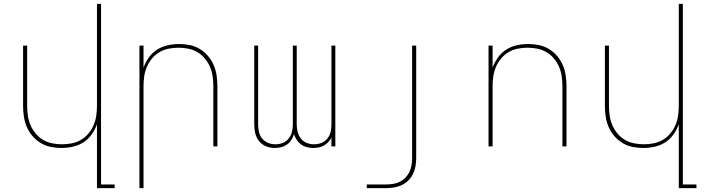

<svg xmlns="http://www.w3.org/2000/svg" viewBox="-20 -755 3640 990"><path d="M480 215V-114Q470 -86 452.5 -61.5Q435 -37 410 -21Q385 -5 355.5 1.5Q326 8 297 8Q269 8 241.5 2.5Q214 -3 190 -17.5Q166 -32 147.5 -53.5Q129 -75 118 -101Q107 -127 103 -154.5Q99 -182 99 -210V-520H120V-210Q120 -185 123.5 -159.5Q127 -134 137 -110.5Q147 -87 163.5 -67Q180 -47 202 -34Q224 -21 249.5 -16Q275 -11 300 -11Q325 -11 350.5 -16Q376 -21 398 -34Q420 -47 436.5 -67Q453 -87 463 -110.5Q473 -134 476.5 -159.5Q480 -185 480 -210V-735H501V196H571V215Z M699 215V-520H720V-406Q730 -434 747.5 -458.5Q765 -483 790 -499Q815 -515 844.5 -521.5Q874 -528 903 -528Q931 -528 958.5 -522.5Q986 -517 1010 -502.5Q1034 -488 1052.5 -466.5Q1071 -445 1082 -419Q1093 -393 1097 -365.5Q1101 -338 1101 -310V0H1080V-310Q1080 -335 1076.5 -360.5Q1073 -386 1063 -409.5Q1053 -433 1036.5 -453Q1020 -473 998 -486Q976 -499 950.5 -504Q925 -509 900 -509Q875 -509 849.5 -504Q824 -499 802 -486Q780 -473 763.5 -453Q747 -433 737 -409.5Q727 -386 723.5 -360.5Q720 -335 720 -310V215Z M1397 8Q1374 8 1352.5 -0.5Q1331 -9 1316.5 -26.5Q1302 -44 1296.5 -66.5Q1291 -89 1291 -112V-520H1311V-112Q1311 -93 1315.5 -74Q1320 -55 1332.5 -40Q1345 -25 1363 -18Q1381 -11 1400 -11Q1420 -11 1438 -18Q1456 -25 1468 -40Q1480 -55 1485 -74Q1490 -93 1490 -112V-520H1510V-112Q1510 -93 1515 -74Q1520 -55 1532 -40Q1544 -25 1562 -18Q1580 -11 1600 -11Q1619 -11 1637 -18Q1655 -25 1667.5 -40Q1680 -55 1684.5 -74Q1689 -93 1689 -112V-520H1709V0H1689V-46Q1683 -33 1673 -22.5Q1663 -12 1651 -5Q1639 2 1624.5 5Q1610 8 1596 8Q1580 8 1563.5 4Q1547 0 1533.5 -9.5Q1520 -19 1510.5 -33Q1501 -47 1496 -63Q1491 -47 1482 -33Q1473 -19 1459.5 -9.5Q1446 0 1430 4Q1414 8 1397 8Z M1871 215V196H1971Q1990 196 2008 193Q2026 190 2042 182Q2058 174 2071 160.5Q2084 147 2091.5 130.5Q2099 114 2102 96Q2105 78 2105 60V-520H2126V60Q2126 81 2122.5 101.5Q2119 122 2110 141Q2101 160 2086 175Q2071 190 2052 199Q2033 208 2012.5 211.5Q1992 215 1971 215Z M2499 0V-520H2520V-406Q2530 -434 2547.5 -458.5Q2565 -483 2590 -499Q2615 -515 2644.5 -521.5Q2674 -528 2703 -528Q2731 -528 2758.5 -522.5Q2786 -517 2810 -502.5Q2834 -488 2852.5 -466.5Q2871 -445 2882 -419Q2893 -393 2897 -365.5Q2901 -338 2901 -310V0H2880V-310Q2880 -335 2876.5 -360.5Q2873 -386 2863 -409.5Q2853 -433 2836.5 -453Q2820 -473 2798 -486Q2776 -499 2750.5 -504Q2725 -509 2700 -509Q2675 -509 2649.5 -504Q2624 -499 2602 -486Q2580 -473 2563.5 -453Q2547 -433 2537 -409.5Q2527 -386 2523.5 -360.5Q2520 -335 2520 -310V0Z M3480 215V-114Q3470 -86 3452.5 -61.5Q3435 -37 3410 -21Q3385 -5 3355.5 1.5Q3326 8 3297 8Q3269 8 3241.5 2.5Q3214 -3 3190 -17.5Q3166 -32 3147.5 -53.5Q3129 -75 3118 -101Q3107 -127 3103 -154.5Q3099 -182 3099 -210V-520H3120V-210Q3120 -185 3123.5 -159.5Q3127 -134 3137 -110.5Q3147 -87 3163.5 -67Q3180 -47 3202 -34Q3224 -21 3249.5 -16Q3275 -11 3300 -11Q3325 -11 3350.5 -16Q3376 -21 3398 -34Q3420 -47 3436.5 -67Q3453 -87 3463 -110.5Q3473 -134 3476.5 -159.5Q3480 -185 3480 -210V-735H3501V196H3571V215Z"/></svg>

Font: Iosevka Thin Extended
Style: Regular
Weight: 100
Width: 7
Monospace: yes
Designer: Belleve Invis
Foundry: Belleve Invis
Version: Version 32.5.0; ttfautohint (v1.8.4)